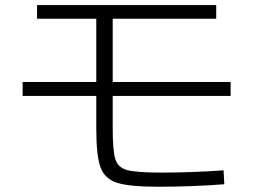

<svg xmlns="http://www.w3.org/2000/svg" viewBox="-20 -710 978 741"><path d="M351.6 -212.9V-339.8H67.4V-393.6H351.6V-637.7H123V-690.4H814.5V-637.7H415V-393.6H870.1V-339.8H415V-213.9Q415 -127.4 425.3 -95.2Q435.5 -63 471.2 -53.5Q506.8 -43.9 602.5 -43.9Q721.2 -43.9 842.8 -52.7L845.7 1Q791.5 5.4 723.9 8.1Q656.2 10.7 592.8 10.7Q480.5 10.7 432.4 -4.4Q384.3 -19.5 367.9 -64.2Q351.6 -108.9 351.6 -212.9Z"/></svg>

Font: Pretendard Light
Style: Regular
Weight: 300
Designer: Base glyphs from Inter by Rasmus Andersson; Hangeul glyphs from Noto Sans CJK(Source Han Sans) by Jang Soo-young and Kan
Foundry: Kil Hyung-jin
Version: Version 1.309